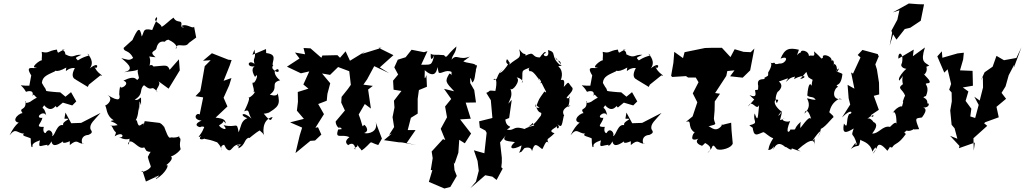

<svg xmlns="http://www.w3.org/2000/svg" viewBox="-20 -839 5872 1100"><path d="M306 -223 340 -251 394 -235 417 -258 387 -311 355 -285 325 -310C307 -310 248 -316 245 -318C236 -345 243 -321 220 -364C223 -403 255 -411 296 -431C254 -430 304 -412 309 -458C281 -438 295 -415 360 -452C352 -408 360 -454 409 -449C367 -374 445 -381 412 -384L483 -341L489 -354L555 -407C588 -400 529 -418 520 -464C531 -419 563 -501 494 -447C523 -482 492 -522 479 -532C510 -515 479 -528 426 -493C413 -509 404 -505 446 -525C399 -528 404 -501 354 -528C355 -560 313 -552 352 -555C314 -546 313 -521 306 -555C253 -548 261 -531 219 -542C223 -518 217 -502 220 -493C213 -499 144 -446 191 -452C175 -440 119 -471 159 -407L148 -348C73 -347 100 -365 129 -313C129 -313 178 -332 166 -288C177 -309 168 -289 219 -259C209 -289 200 -289 153 -256C124 -242 120 -255 126 -261C133 -200 83 -227 109 -191C80 -188 35 -135 104 -135C106 -154 68 -134 35 -64C72 -111 76 -75 119 -73C95 -61 142 -55 156 -46C156 -8 160 15 167 -1C158 -22 215 -36 209 -35C196 19 214 -10 264 -10C240 -15 251 16 275 -29C279 -7 292 6 344 -31C336 -26 337 -11 380 -30V-8C427 -47 421 -16 460 -15C447 -5 434 -63 486 -66C518 -79 503 -89 498 -100C492 -130 519 -149 556 -192L445 -135L388 -133L355 -194L349 -159C405 -160 333 -147 342 -122C304 -131 296 -60 278 -59C290 -75 261 -113 242 -78C239 -72 222 -83 231 -112C176 -110 216 -129 223 -164C174 -159 227 -212 245 -178C231 -242 212 -204 233 -236C278 -183 304 -247 300 -229Z M785 -404C759 -362 740 -376 775 -375C759 -377 762 -414 687 -377C733 -361 666 -321 669 -345C671 -351 663 -333 663 -298C670 -274 666 -250 595 -296C633 -271 597 -239 582 -234C593 -226 585 -177 632 -150C591 -143 633 -146 654 -122C594 -110 610 -138 625 -108C643 -68 651 -94 637 -58C691 -93 693 -40 660 -55C715 -23 738 -58 722 -44C720 9 708 -16 719 -26C744 -42 774 22 806 5L819 25C849 42 850 11 827 60C832 83 842 106 844 114C842 135 772 158 796 139L816 201L891 166C868 206 862 146 876 186C933 151 955 95 930 109C963 84 979 58 947 54C948 68 994 46 1015 16C1002 -26 1025 -40 1006 -53C1011 -69 1007 -46 959 -52C945 -40 933 -81 917 -122C930 -66 931 -119 894 -135L809 -145C797 -99 803 -126 804 -132C786 -130 775 -97 764 -149C748 -151 767 -145 773 -206C776 -226 778 -236 775 -204C783 -242 774 -283 788 -236C790 -319 787 -256 752 -268C806 -301 775 -325 805 -351C860 -305 840 -362 883 -311C858 -321 910 -353 887 -374L946 -331L1010 -436L1005 -499L952 -439C940 -473 926 -462 859 -458C853 -470 835 -469 835 -456C856 -530 804 -516 871 -511C828 -547 873 -543 876 -562C879 -574 887 -608 924 -600C940 -614 921 -602 944 -612C998 -587 995 -564 987 -559C990 -603 1040 -558 1062 -593L1104 -624L1092 -686C1083 -670 1047 -710 1016 -688C1059 -681 1006 -678 1019 -693C1025 -732 995 -700 974 -738C950 -722 926 -695 906 -685C900 -710 849 -715 878 -741C886 -730 871 -718 852 -667C795 -681 808 -655 792 -630C781 -690 769 -678 734 -599C761 -630 756 -626 688 -564C690 -539 718 -556 743 -507C718 -489 712 -498 675 -506C731 -461 742 -439 691 -425C728 -433 756 -429 784 -447C751 -444 783 -398 776 -375Z M1275 10C1310 50 1304 -21 1362 -10C1317 18 1357 -37 1346 11C1387 -8 1378 -43 1406 -50C1407 -40 1429 -72 1481 -99C1439 -101 1485 -89 1496 -58C1487 -68 1476 -154 1542 -169C1532 -151 1534 -135 1491 -188C1509 -186 1547 -208 1504 -184C1577 -227 1587 -238 1571 -305C1567 -281 1526 -297 1526 -297C1581 -336 1524 -363 1585 -379C1561 -395 1535 -438 1573 -443C1587 -423 1561 -419 1541 -447C1537 -468 1553 -460 1542 -467C1540 -492 1571 -528 1505 -535L1504 -558L1426 -525L1438 -555C1449 -491 1426 -515 1438 -473C1396 -506 1385 -437 1460 -465C1425 -462 1416 -439 1441 -398C1461 -427 1453 -383 1435 -365C1410 -376 1451 -312 1426 -309C1462 -330 1417 -275 1399 -279C1409 -284 1416 -276 1379 -201C1413 -218 1399 -189 1421 -160C1368 -207 1350 -177 1397 -162C1359 -146 1363 -116 1347 -81C1336 -148 1338 -103 1261 -122C1298 -79 1232 -109 1236 -122C1291 -151 1234 -171 1274 -131C1270 -152 1263 -160 1215 -165L1283 -229L1261 -279L1293 -350L1306 -392L1261 -376C1276 -416 1294 -453 1307 -495L1288 -497C1258 -509 1226 -522 1194 -534L1143 -491L1187 -494L1153 -460L1131 -335L1127 -316L1100 -288L1144 -281L1124 -183C1104 -198 1079 -153 1135 -148C1076 -123 1125 -108 1129 -111C1129 -115 1160 -118 1146 -102C1135 -69 1099 -41 1132 -60C1108 -32 1155 -41 1150 -47C1150 -39 1163 -47 1220 -25C1224 -28 1251 5 1250 25C1240 -9 1259 -6 1264 -10Z M2040 9C2055 19 2043 32 2068 11C2122 -36 2086 -27 2147 -8L2168 -45L2132 -140C2149 -85 2091 -69 2066 -77C2103 -89 2070 -126 2065 -124C2054 -102 2059 -123 2035 -183L2070 -243L2105 -217L2089 -326L2116 -347L2062 -354L2083 -384L2124 -460L2209 -420L2156 -453L2234 -523L2149 -565H2166L2053 -530L2075 -546L1985 -491L1960 -545L1928 -508L1913 -523L1827 -521L1821 -508L1759 -562L1719 -564L1728 -528L1670 -538L1696 -504L1624 -457L1704 -419L1752 -430L1718 -355L1747 -331L1686 -312L1687 -256L1681 -205L1721 -158L1642 -138L1711 -108L1697 -63L1673 38C1702 15 1729 -9 1758 -32L1785 -34L1821 -68L1802 -110L1787 -107L1836 -185L1803 -243L1852 -262L1855 -294L1856 -302L1872 -362L1825 -418L1871 -410L1917 -455L1981 -431L1990 -353L1973 -329L1937 -284L1935 -251L1956 -206L1903 -143C1903 -115 1931 -93 1926 -115C1930 -99 1957 -100 1917 -97C1898 -37 1936 -75 1982 -53C1937 -20 1987 -3 1974 -7C2010 -33 2017 9 2015 18C1997 0 2046 11 2020 -19Z M2493 -424C2505 -411 2534 -444 2567 -427C2565 -384 2576 -412 2555 -418C2527 -373 2533 -368 2582 -316L2524 -330L2565 -272L2530 -229L2541 -167L2505 -101C2514 -80 2522 -58 2531 -37L2518 -42L2453 29L2459 67L2448 135L2457 136L2437 203L2526 241L2560 232L2597 169L2584 136L2580 91L2584 100L2606 36L2611 -38L2643 -18L2679 -74L2616 -155L2677 -159L2648 -251L2707 -252L2697 -323L2674 -363C2674 -389 2671 -411 2686 -366C2703 -380 2700 -412 2707 -436C2701 -432 2723 -478 2706 -463C2707 -478 2648 -476 2633 -489C2633 -489 2624 -478 2672 -515C2608 -490 2597 -534 2567 -497C2574 -531 2591 -531 2595 -573C2536 -522 2541 -500 2524 -523C2478 -528 2456 -521 2448 -532C2444 -473 2466 -515 2469 -528C2453 -458 2450 -470 2393 -468L2429 -546L2409 -540L2338 -554L2304 -511L2259 -497L2239 -453L2261 -412L2232 -377L2235 -325L2280 -318L2237 -262L2240 -223L2229 -168L2238 -111L2209 -66L2225 -74L2180 -36L2284 -21L2262 -27L2364 -8L2310 -20L2361 -94H2316L2334 -164L2373 -188V-273L2380 -323L2426 -342L2423 -409C2406 -357 2416 -434 2413 -437C2461 -394 2482 -417 2486 -455Z M2984 10C2984 10 3023 -5 3028 27C3042 -22 3051 -13 3086 15C3091 18 3111 -57 3124 -13C3110 -55 3114 -31 3157 -76C3107 -90 3175 -108 3172 -120C3162 -90 3199 -106 3171 -129C3198 -108 3197 -110 3210 -175C3223 -171 3174 -206 3249 -237C3217 -208 3253 -244 3239 -289L3246 -278C3192 -266 3268 -307 3260 -335C3229 -370 3244 -377 3210 -341C3218 -386 3207 -382 3193 -381C3207 -414 3196 -448 3179 -457C3187 -471 3221 -438 3162 -511C3169 -481 3198 -501 3192 -464C3128 -515 3175 -540 3119 -552C3135 -494 3071 -523 3106 -535C3109 -556 3080 -522 3073 -510C3021 -510 3048 -550 2991 -520C2990 -544 2988 -510 2955 -557C2969 -498 2948 -514 2898 -469C2902 -482 2883 -510 2882 -494C2872 -473 2907 -458 2899 -485C2852 -399 2816 -416 2871 -448C2815 -413 2840 -375 2806 -383C2824 -399 2829 -368 2818 -318C2770 -323 2795 -318 2766 -307L2792 -265L2801 -163L2725 -144L2729 -108L2761 -91L2768 -78L2755 39L2695 22L2716 83L2723 139L2707 201L2675 239L2760 165L2801 173L2825 192L2860 127L2852 119L2855 92V64L2845 -23L2891 -80C2849 -32 2870 -33 2930 -25C2891 8 2910 26 2968 -6C2960 43 2940 40 2968 30ZM2971 -104C2918 -117 2928 -88 2884 -96C2928 -128 2882 -96 2875 -154L2897 -163L2912 -267L2892 -245C2905 -278 2918 -292 2904 -332C2914 -309 2967 -380 2940 -394C2945 -399 2985 -379 2970 -364C2980 -440 2953 -429 3025 -455C2989 -446 3028 -420 3012 -432C3024 -429 3029 -441 3073 -376C3051 -395 3074 -395 3082 -365C3068 -353 3085 -376 3079 -372C3101 -324 3122 -297 3099 -315C3061 -261 3072 -278 3054 -235L3072 -220C3071 -224 3043 -213 3047 -243C3066 -168 3089 -212 3079 -177C3040 -124 3035 -124 3006 -112C3046 -139 3023 -142 3041 -120C2964 -104 2956 -69 2995 -97Z M3520 -223 3554 -251 3608 -235 3631 -258 3601 -311 3569 -285 3539 -310C3521 -310 3462 -316 3459 -318C3450 -345 3457 -321 3434 -364C3437 -403 3469 -411 3510 -431C3468 -430 3518 -412 3523 -458C3495 -438 3509 -415 3574 -452C3566 -408 3574 -454 3623 -449C3581 -374 3659 -381 3626 -384L3697 -341L3703 -354L3769 -407C3802 -400 3743 -418 3734 -464C3745 -419 3777 -501 3708 -447C3737 -482 3706 -522 3693 -532C3724 -515 3693 -528 3640 -493C3627 -509 3618 -505 3660 -525C3613 -528 3618 -501 3568 -528C3569 -560 3527 -552 3566 -555C3528 -546 3527 -521 3520 -555C3467 -548 3475 -531 3433 -542C3437 -518 3431 -502 3434 -493C3427 -499 3358 -446 3405 -452C3389 -440 3333 -471 3373 -407L3362 -348C3287 -347 3314 -365 3343 -313C3343 -313 3392 -332 3380 -288C3391 -309 3382 -289 3433 -259C3423 -289 3414 -289 3367 -256C3338 -242 3334 -255 3340 -261C3347 -200 3297 -227 3323 -191C3294 -188 3249 -135 3318 -135C3320 -154 3282 -134 3249 -64C3286 -111 3290 -75 3333 -73C3309 -61 3356 -55 3370 -46C3370 -8 3374 15 3381 -1C3372 -22 3429 -36 3423 -35C3410 19 3428 -10 3478 -10C3454 -15 3465 16 3489 -29C3493 -7 3506 6 3558 -31C3550 -26 3551 -11 3594 -30V-8C3641 -47 3635 -16 3674 -15C3661 -5 3648 -63 3700 -66C3732 -79 3717 -89 3712 -100C3706 -130 3733 -149 3770 -192L3659 -135L3602 -133L3569 -194L3563 -159C3619 -160 3547 -147 3556 -122C3518 -131 3510 -60 3492 -59C3504 -75 3475 -113 3456 -78C3453 -72 3436 -83 3445 -112C3390 -110 3430 -129 3437 -164C3388 -159 3441 -212 3459 -178C3445 -242 3426 -204 3447 -236C3492 -183 3518 -247 3514 -229Z M4057 10C4068 -27 4081 19 4092 17C4110 24 4171 10 4178 -17L4171 -93L4169 -136C4113 -124 4095 -113 4121 -128C4083 -70 4052 -115 4039 -115C4096 -131 4075 -122 4070 -159L4074 -206L4075 -258L4105 -302L4077 -306L4141 -404L4147 -432L4188 -436L4163 -402L4235 -394L4278 -436L4279 -442L4302 -561L4281 -540L4240 -542L4189 -557L4165 -512L4116 -565H4054L4019 -564L3902 -540L3893 -506L3843 -542L3838 -479L3825 -405L3831 -398L3910 -403L3922 -395H4022L3960 -405L3982 -368L3949 -304L3975 -253L3948 -172L3910 -141C3948 -153 3916 -115 3955 -83C3970 -85 3948 -78 3946 -52C3943 -29 3982 -40 3999 -57C3944 -28 3989 -6 4001 -5C3987 12 4041 -36 4017 -22C4020 -17 4077 3 4033 38Z M4301 -269 4266 -229C4288 -276 4313 -200 4329 -237C4322 -164 4322 -136 4304 -189C4289 -143 4334 -136 4273 -121C4327 -79 4308 -102 4291 -118C4297 -48 4318 -69 4353 -82C4366 -79 4385 -55 4410 -47C4371 12 4392 23 4374 19C4412 29 4421 -29 4410 17C4428 -19 4448 -25 4481 5C4473 -9 4519 35 4516 11C4570 29 4580 36 4550 19C4631 -54 4647 -36 4649 -4C4640 -71 4661 -49 4632 -29C4680 -98 4693 -102 4666 -53C4680 -85 4678 -78 4683 -101C4715 -114 4758 -182 4756 -163C4745 -183 4775 -155 4731 -196C4739 -226 4750 -253 4789 -274L4805 -271C4734 -262 4760 -339 4782 -341C4755 -364 4797 -330 4806 -412C4811 -424 4745 -425 4787 -447C4760 -392 4791 -461 4759 -473C4751 -431 4768 -507 4744 -491C4749 -519 4686 -536 4695 -509C4680 -498 4696 -501 4643 -545C4657 -491 4609 -550 4607 -495C4637 -543 4567 -562 4568 -539C4542 -530 4540 -499 4557 -554C4501 -567 4476 -561 4452 -503C4506 -526 4482 -471 4446 -475C4401 -463 4435 -487 4403 -477C4372 -484 4424 -493 4381 -424C4381 -399 4383 -408 4359 -393C4371 -375 4311 -403 4324 -347C4321 -321 4330 -326 4306 -323C4305 -312 4324 -273 4274 -294ZM4634 -269 4604 -276C4602 -272 4636 -234 4589 -188C4599 -228 4623 -188 4632 -136C4626 -185 4609 -162 4561 -100C4574 -114 4560 -80 4567 -141C4514 -92 4557 -97 4508 -97C4503 -77 4475 -71 4507 -146C4489 -134 4441 -154 4477 -162C4433 -143 4453 -144 4461 -206C4449 -174 4422 -162 4457 -200C4398 -246 4419 -278 4439 -266L4431 -248C4413 -271 4435 -319 4439 -316C4414 -297 4486 -339 4442 -372C4488 -386 4510 -404 4482 -371C4497 -375 4494 -397 4554 -403C4564 -413 4556 -460 4529 -386C4593 -420 4608 -394 4564 -386C4616 -441 4591 -434 4612 -396C4648 -369 4633 -400 4630 -347C4623 -364 4611 -365 4605 -292C4621 -277 4640 -290 4653 -267Z M5002 10C5012 -24 5033 -11 5064 25C5102 -28 5060 6 5091 6C5111 -25 5123 -5 5171 -73C5165 -71 5156 -84 5168 -85C5176 -103 5182 -66 5243 -120C5197 -89 5217 -99 5246 -99C5219 -167 5225 -160 5262 -166C5299 -215 5282 -225 5243 -227C5307 -209 5309 -253 5293 -246C5296 -286 5248 -276 5285 -289C5314 -358 5258 -359 5301 -363C5326 -372 5262 -416 5274 -418C5266 -398 5318 -440 5266 -489C5248 -438 5271 -450 5304 -463C5280 -482 5251 -480 5279 -567L5210 -517L5215 -555L5127 -503C5123 -555 5169 -535 5141 -455C5156 -507 5117 -446 5181 -444C5190 -468 5117 -396 5132 -377C5179 -431 5138 -412 5153 -357C5116 -330 5151 -331 5166 -290C5186 -324 5162 -291 5156 -268C5144 -237 5165 -283 5146 -223C5156 -243 5101 -218 5090 -181C5098 -209 5118 -203 5116 -125C5117 -156 5077 -109 5079 -112C5037 -122 5014 -71 4977 -74C4990 -92 5017 -127 4984 -140C4981 -147 4962 -168 4948 -158C5006 -206 4981 -150 4969 -179L5015 -210L4986 -290L5017 -298L5016 -365L5004 -441L4995 -470L5016 -520L5012 -519L5009 -529L4921 -553L4894 -524L4910 -510L4867 -417L4856 -424L4875 -331L4836 -353L4842 -276L4851 -240L4804 -166C4863 -226 4869 -186 4844 -185C4825 -151 4841 -95 4815 -131C4803 -70 4826 -75 4871 -103C4852 -45 4868 -90 4889 -12C4866 3 4905 -55 4855 14C4901 -20 4900 20 4909 -39C4911 -31 4966 -26 4978 30C5006 -21 5004 24 4980 42ZM5133 -780 5121 -726 5087 -663 5091 -651 5077 -577 5097 -642 5116 -612 5164 -673 5195 -680 5255 -720 5274 -814 5240 -815 5187 -819 5095 -768Z M5539 -172 5545 -216 5512 -261 5528 -315 5496 -338 5554 -348 5552 -433 5480 -436 5498 -498 5502 -537 5466 -533 5379 -508 5376 -545 5350 -516 5390 -423 5409 -442 5429 -358 5418 -325 5432 -309 5433 -258 5424 -206 5432 -124 5449 -104 5465 -44 5423 -61 5477 -3 5474 10 5565 -22 5559 24 5557 -47 5636 -118 5618 -133 5625 -139 5702 -167 5689 -227 5744 -273 5718 -307 5741 -344 5759 -408 5791 -469 5788 -450 5832 -568 5803 -507 5732 -494 5689 -519 5667 -457 5621 -425 5599 -377 5611 -398 5612 -338 5593 -263 5562 -285 5587 -238 5567 -163Z"/></svg>

Font: Asimov Aggro
Style: CondIt
Weight: 500
Designer: Google
Version: Version 2.000980; 2014